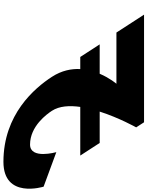

<svg xmlns="http://www.w3.org/2000/svg" viewBox="-217 -994 880 1147"><g transform="rotate(-90 223.5 -420.0)"><path d="M-66.1 -681C43.9 -681 116.3 -580 135.8 -550C164.3 -505.9 168 -445.1 158.8 -381H-131.8L-56.6 -265H130.9C93.4 -147.9 36.6 -47 36.6 -47L67 0H710L603.1 -165H297.1C297.1 -165 331.2 -204.2 356.9 -265H532.4L457.2 -381H384.9C387.6 -433.8 376.4 -491.8 338.8 -550C271.4 -654 113.9 -840 -169.1 -840C-393.1 -840 -317.6 -600 -317.6 -600L-111.4 -524C-111.4 -524 -156.1 -681 -66.1 -681Z"/></g></svg>

Font: Hussar
Style: BdOpOblSeven
Weight: 700
Foundry: Cannot Into Space Fonts
Version: Version 2.00